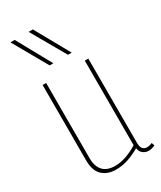

<svg xmlns="http://www.w3.org/2000/svg" viewBox="-201 -861 792 942"><g transform="rotate(-30 194.5 -390.0)"><path d="M165 10Q118 10 89 -17Q60 -44 60 -103V-530H80V-103Q80 -58 102.5 -33Q125 -8 171 -8Q203 -8 236 -20Q269 -32 299 -51V-530H319V-55Q319 -29 328 -19Q337 -9 351 -9Q366 -9 381 -16L387 1Q376 6 367 8Q358 10 350 10Q333 10 319 -0.5Q305 -11 302 -32Q269 -13 235.5 -1.5Q202 10 165 10ZM138 -596 28 -790H52L159 -596ZM242 -596 131 -790H155L263 -596Z"/></g></svg>

Font: Georama SemiCondensed Thin
Style: Regular
Weight: 100
Width: 4
Designer: Jean-Baptiste Levee
Foundry: Production Type
Version: Version 1.000